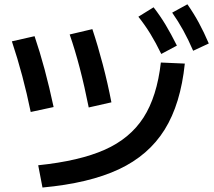

<svg xmlns="http://www.w3.org/2000/svg" viewBox="-20 -838 978 876"><path d="M713.9 -552.7 823.2 -547.9Q804.2 -363.8 731.2 -246.6Q658.2 -129.4 522.5 -65.7Q386.7 -2 173.8 17.6L154.3 -84Q342.3 -103.5 457.8 -154.8Q573.2 -206.1 634.8 -301.8Q696.3 -397.5 713.9 -552.7ZM34.2 -649.4 137.7 -672.9Q186 -531.2 224.6 -349.6L120.1 -327.1Q85.9 -494.6 34.2 -649.4ZM297.9 -680.7 401.4 -705.1Q426.3 -630.4 449 -543.9Q471.7 -457.5 488.3 -371.1L384.8 -347.7Q346.7 -540 297.9 -680.7ZM611.3 -761.7 680.7 -804.7Q710.4 -766.6 735.4 -725.1Q760.3 -683.6 787.1 -629.9L715.8 -591.8Q690.9 -643.1 666.3 -683.3Q641.6 -723.6 611.3 -761.7ZM765.6 -780.3 835 -818.4Q863.8 -777.3 887 -734.6Q910.2 -691.9 932.6 -639.6L861.3 -606.4Q838.9 -658.2 815.9 -699.7Q793 -741.2 765.6 -780.3Z"/></svg>

Font: Pretendard JP SemiBold
Style: Regular
Weight: 600
Designer: Base glyphs from Inter by Rasmus Andersson; Hangeul glyphs from Noto Sans CJK(Source Han Sans) by Jang Soo-young and Kan
Foundry: Kil Hyung-jin
Version: Version 1.309